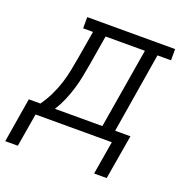

<svg xmlns="http://www.w3.org/2000/svg" viewBox="-173 -645 899 932"><g transform="rotate(20 276.5 -179.0)"><path d="M-47 172 -9 -58H51Q73 -89 89.5 -123Q106 -157 117 -191Q128 -225 135 -260.5Q142 -296 148 -331L172 -472H121V-530H575V-472H505L437 -58H516L477 172H412L441 0H47L18 172ZM126 -58H371L440 -472H237L212 -322Q206 -288 199.5 -254Q193 -220 183 -187Q173 -154 159 -121Q145 -88 126 -58Z"/></g></svg>

Font: Iosevka Curly Slab LtExObl
Style: Regular
Weight: 300
Width: 7
Italic angle: -9°
Monospace: yes
Designer: Belleve Invis
Foundry: Belleve Invis
Version: Version 11.1.0; ttfautohint (v1.8.3)